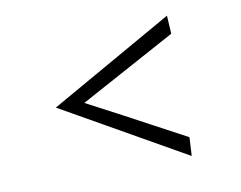

<svg xmlns="http://www.w3.org/2000/svg" viewBox="-54 -570 676 539"><g transform="rotate(-10 284.5 -300.0)"><path d="M181 -299Q245 -266 455 -153L452 -100L100 -300L452 -500L455 -448Z"/></g></svg>

Font: Antic
Style: Regular
Weight: 400
Version: Version 1.0002